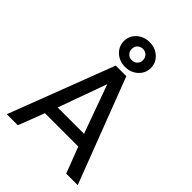

<svg xmlns="http://www.w3.org/2000/svg" viewBox="-268 -1080 1206 1206"><g transform="rotate(45 335.0 -477.5)"><path d="M20 0 288 -700H382L650 0H548L481 -174H185L118 0ZM216 -256H450L333 -580ZM335 -735Q301 -735 274 -749.5Q247 -764 231 -789Q215 -814 215 -845Q215 -877 231 -901.5Q247 -926 274 -940.5Q301 -955 335 -955Q369 -955 396 -940.5Q423 -926 439 -901.5Q455 -877 455 -845Q455 -814 439 -789Q423 -764 396 -749.5Q369 -735 335 -735ZM335 -795Q357 -795 371 -809Q385 -823 385 -845Q385 -867 371 -881Q357 -895 335 -895Q313 -895 299 -881Q285 -867 285 -845Q285 -823 299 -809Q313 -795 335 -795Z"/></g></svg>

Font: Golos Text
Style: Regular
Weight: 400
Designer: A.Korolkova, Vitaly Kuzmin
Foundry: ParaType Ltd
Version: Version 2.004